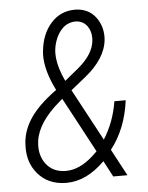

<svg xmlns="http://www.w3.org/2000/svg" viewBox="-53 -764 631 817"><g transform="rotate(-5 263.0 -355.5)"><path d="M199.7 -522.5Q204.6 -478 230.5 -422.9L290 -471.7Q356 -526.9 360.4 -585.4Q360.8 -591.3 360.8 -596.7Q360.4 -625 345.7 -645.5Q328.1 -669.9 296.4 -670.9Q265.6 -670.9 242.2 -650.4Q218.8 -628.9 207 -592.8Q198.2 -565.4 198.7 -540Q198.7 -531.2 199.7 -522.5ZM197.8 -41Q199.2 -41 200.7 -41Q258.3 -41 316.4 -93.3L336.9 -112.8L214.4 -341.8L210.9 -347.7L198.2 -336.9Q103.5 -256.3 93.3 -177.7Q91.8 -166 91.8 -154.8Q91.8 -112.3 114.7 -81.1Q143.6 -42 197.8 -41ZM188.5 -387.7Q146 -472.2 146 -538.1Q146 -546.9 147 -555.2Q153.8 -629.9 195.3 -675.8Q235.8 -721.2 298.3 -721.2Q299.8 -721.2 300.8 -721.2Q355.5 -719.2 385.7 -679.7Q412.6 -644.5 413.1 -597.2Q413.1 -591.3 412.6 -585Q406.2 -503.9 315.9 -431.2L253.4 -380.9L372.1 -159.7Q417 -230 431.2 -318.4H479.5Q463.9 -197.3 398.4 -113.8L459 0H398.4L362.3 -68.4Q284.2 9.8 198.2 9.8Q196.8 9.8 195.3 9.8Q119.1 8.8 75.2 -43.9Q37.1 -89.4 37.6 -155.3Q37.6 -166 38.6 -177.7Q43.5 -231.9 77.9 -282Q112.3 -332 182.1 -383.3Z"/></g></svg>

Font: MAUL Condensed Light Italic
Style: Light Italic
Weight: 300
Italic angle: -12°
Designer: MAUL
Version: Version 1.0; 2020; ttfautohint (v1.8.3)